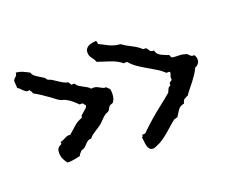

<svg xmlns="http://www.w3.org/2000/svg" viewBox="-110 -803 1408 1119"><g transform="rotate(-20 594.0 -243.0)"><path d="M1087.9 -291Q1087.9 -277.3 1080.1 -266.6Q1072.3 -255.9 1058.6 -251Q1049.8 -231.4 1038.1 -213.9Q1026.4 -196.3 1013.2 -179.2Q1000 -162.1 986.3 -145.5Q972.7 -128.9 960.9 -111.3Q954.1 -110.4 948.7 -106.4Q943.4 -102.5 936.5 -100.6Q926.8 -87.9 925.8 -76.2Q898.4 -71.3 885.7 -52.2Q873 -33.2 860.4 -12.7Q858.4 -13.7 856.4 -13.7Q851.6 -13.7 848.6 -10.7Q845.7 -7.8 841.8 -9.8Q822.3 4.9 805.2 20.5Q788.1 36.1 770 51.3Q752 66.4 732.9 79.6Q713.9 92.8 691.4 101.6Q689.5 102.5 680.7 106Q671.9 109.4 669.9 109.4Q653.3 109.4 645.5 100.1Q637.7 90.8 634.8 77.6Q631.8 64.5 630.9 50.3Q629.9 36.1 627.9 25.4Q632.8 23.4 633.8 19.5Q634.8 15.6 634.8 10.7L641.6 11.7Q652.3 11.7 656.2 7.8L674.8 -10.7Q685.5 -21.5 696.8 -31.2Q708 -41 718.8 -50.8Q752.9 -81.1 789.6 -109.4Q826.2 -137.7 860.4 -167L870.1 -188.5Q875 -199.2 887.7 -202.1Q886.7 -205.1 886.7 -209Q886.7 -218.8 893.1 -222.2Q899.4 -225.6 905.3 -230.5Q905.3 -233.4 904.8 -235.8Q904.3 -238.3 904.3 -240.2Q904.3 -250 908.2 -258.3Q912.1 -266.6 912.1 -272.5Q912.1 -280.3 903.8 -279.8Q895.5 -279.3 890.6 -279.3Q869.1 -299.8 843.8 -314.9Q818.4 -330.1 792 -345.2Q765.6 -360.4 741.2 -377Q716.8 -393.6 698.2 -416Q695.3 -418 688.5 -418Q680.7 -418 676.8 -416Q647.5 -440.4 606.9 -453.6Q566.4 -466.8 530.3 -478.5Q523.4 -496.1 510.7 -511.2Q498 -526.4 498 -546.9Q498 -561.5 504.9 -570.8Q511.7 -580.1 522 -585Q532.2 -589.8 544.9 -591.8Q557.6 -593.8 569.3 -594.7Q569.3 -587.9 571.8 -585Q574.2 -582 572.3 -574.2Q588.9 -566.4 603 -558.6Q617.2 -550.8 630.9 -544.4Q644.5 -538.1 660.2 -533.7Q675.8 -529.3 695.3 -528.3Q723.6 -507.8 754.4 -493.2Q785.2 -478.5 810.5 -455.1H828.1Q835.9 -443.4 843.3 -434.1Q850.6 -424.8 867.2 -426.8Q869.1 -413.1 876 -405.3Q882.8 -397.5 892.1 -392.1Q901.4 -386.7 912.1 -382.8Q922.9 -378.9 932.6 -374Q942.4 -373 943.8 -365.2Q945.3 -357.4 951.2 -352.5Q971.7 -349.6 993.2 -349.6Q1014.6 -349.6 1035.2 -342.8Q1042 -340.8 1045.9 -336.4Q1049.8 -332 1053.7 -328.1Q1057.6 -324.2 1063 -321.8Q1068.4 -319.3 1077.1 -321.3Q1087.9 -308.6 1087.9 -291ZM552.7 -275.4Q552.7 -261.7 549.3 -247.6Q545.9 -233.4 537.1 -222.7Q534.2 -219.7 527.3 -218.3Q520.5 -216.8 515.6 -212.9Q508.8 -208 505.4 -199.2Q502 -190.4 495.1 -184.6Q490.2 -180.7 484.9 -179.2Q479.5 -177.7 473.6 -173.8Q461.9 -166 451.2 -154.3Q440.4 -142.6 428.7 -131.8Q419.9 -124 408.7 -116.7Q397.5 -109.4 385.7 -102.1Q374 -94.7 363.8 -86.9Q353.5 -79.1 347.7 -69.3Q333 -69.3 324.2 -63Q315.4 -56.6 308.1 -48.3Q300.8 -40 292.5 -33.2Q284.2 -26.4 271.5 -24.4Q264.6 -16.6 258.8 -10.7Q252.9 -4.9 250 3.9Q231.4 7.8 214.4 11.2Q197.3 14.6 177.7 14.6H169.9Q158.2 1 150.4 -16.6Q142.6 -34.2 142.6 -51.8Q142.6 -72.3 148.4 -80.6Q154.3 -88.9 160.6 -92.3Q167 -95.7 171.4 -98.1Q175.8 -100.6 172.9 -111.3Q189.5 -115.2 206.5 -125Q223.6 -134.8 240.2 -131.8Q264.6 -152.3 285.6 -171.9Q306.6 -191.4 337.9 -202.1Q337.9 -211.9 345.2 -218.8Q352.5 -225.6 360.8 -232.4Q369.1 -239.3 376.5 -246.1Q383.8 -252.9 383.8 -261.7Q383.8 -265.6 380.4 -266.6Q377 -267.6 376 -272.5Q373 -279.3 365.2 -279.8Q357.4 -280.3 351.6 -279.3Q336.9 -294.9 320.3 -308.6Q303.7 -322.3 284.2 -332Q276.4 -335.9 268.6 -337.4Q260.7 -338.9 253.9 -342.8Q243.2 -347.7 231.9 -356.9Q220.7 -366.2 210.9 -373Q187.5 -389.6 165 -404.8Q142.6 -419.9 117.2 -433.6Q118.2 -443.4 112.8 -446.8Q107.4 -450.2 107.4 -458Q97.7 -456.1 95.7 -456.1Q86.9 -456.1 80.6 -460.9Q74.2 -465.8 68.4 -471.7Q62.5 -477.5 56.6 -483.9Q50.8 -490.2 43 -493.2Q43 -503.9 41.5 -515.6Q40 -527.3 40 -539.1Q45.9 -550.8 55.2 -557.6Q64.5 -564.5 65.4 -581.1Q87.9 -579.1 106 -571.3Q124 -563.5 144.5 -552.7Q149.4 -538.1 160.2 -529.3Q170.9 -520.5 183.1 -513.2Q195.3 -505.9 207 -498.5Q218.8 -491.2 225.6 -478.5Q240.2 -474.6 253.4 -466.3Q266.6 -458 279.3 -449.2Q292 -440.4 305.2 -433.1Q318.4 -425.8 334 -422.9Q336.9 -418 340.8 -412.6Q344.7 -407.2 347.7 -402.3Q349.6 -403.3 352.5 -403.8Q355.5 -404.3 357.4 -404.3Q362.3 -404.3 366.2 -402.3Q372.1 -390.6 382.8 -383.8Q393.6 -377 404.8 -371.1Q416 -365.2 427.2 -358.9Q438.5 -352.5 446.3 -342.8Q450.2 -342.8 453.1 -343.3Q456.1 -343.8 460 -343.8Q471.7 -343.8 481 -339.8Q490.2 -335.9 498 -331.1Q505.9 -326.2 513.7 -322.8Q521.5 -319.3 530.3 -321.3Q535.2 -315.4 541 -311Q546.9 -306.6 550.8 -299.8Q551.8 -293.9 552.2 -287.6Q552.7 -281.2 552.7 -275.4Z"/></g></svg>

Font: RockSalt
Style: Regular
Weight: 400
Designer: Squid
Foundry: Font Diner, Inc DBA Sideshow
Version: Version 1.000